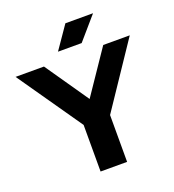

<svg xmlns="http://www.w3.org/2000/svg" viewBox="-189 -1076 1092 1204"><g transform="rotate(-20 357.0 -474.5)"><path d="M738.5 -740 451.5 -312.5V0H274.5V-311L-23.5 -740H166L365.5 -451L561.5 -740ZM280.5 -797.5 385 -949H569.5L438.5 -797.5Z"/></g></svg>

Font: Encode Sans Expanded
Style: Bold
Weight: 700
Width: 7
Designer: Multiple Designers
Foundry: Impallari Type
Version: Version 2.000